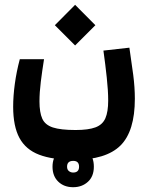

<svg xmlns="http://www.w3.org/2000/svg" viewBox="-20 -488 626 805"><path d="M289.1 182.1Q200.2 182.1 144 160.6Q87.9 139.2 61.5 90.3Q35.2 41.5 35.2 -40.5Q35.2 -85 42.2 -136.7Q49.3 -188.5 63 -239.7H164.6Q156.7 -190.4 151.1 -145.3Q145.5 -100.1 145.5 -63Q145.5 -16.6 157.2 9.5Q168.9 35.6 201.7 46.4Q234.4 57.1 296.9 57.1Q350.6 57.1 380.4 45.9Q410.2 34.7 421.9 7.6Q433.6 -19.5 433.6 -66.4Q433.6 -107.4 427.7 -162.1Q421.9 -216.8 413.6 -275.9L522.5 -288.1Q531.7 -227.1 538.6 -174.1Q545.4 -121.1 545.4 -74.2Q545.4 62.5 484.9 122.3Q424.3 182.1 289.1 182.1ZM294.9 -297.4 210 -382.3 294.9 -467.8 379.9 -382.3ZM286.6 296.9Q248.5 296.9 224.4 273.7Q200.2 250.5 200.2 210.9Q200.2 171.9 225.1 148.4Q250 125 286.6 125Q323.7 125 348.6 147.2Q373.5 169.4 373.5 210.9Q373.5 251.5 348.6 274.2Q323.7 296.9 286.6 296.9ZM286.6 235.4Q311.5 235.4 311.5 210.9Q311.5 186.5 287.1 186.5Q261.2 186.5 261.2 210.9Q261.2 223.1 268.8 229.2Q276.4 235.4 286.6 235.4Z"/></svg>

Font: CaskaydiaCove NF SemiBold
Style: Regular
Weight: 600
Designer: Aaron Bell
Foundry: Saja Typeworks
Version: Version 2111.001; VTT 6.35;Nerd Fonts 3.2.1